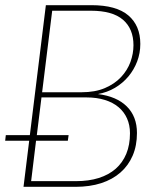

<svg xmlns="http://www.w3.org/2000/svg" viewBox="-20 -723 622 743"><path d="M95.5 -200 157.5 -703H333.5Q430 -703 476.5 -663.5Q523 -624 523 -553Q523 -517.5 510.8 -485.2Q498.5 -453 476.8 -427Q455 -401 425 -383.2Q395 -365.5 359 -359Q431.5 -350 470.8 -311Q510 -272 510 -208.5Q510 -159.5 493.5 -121Q477 -82.5 446.2 -55.5Q415.5 -28.5 371.5 -14.2Q327.5 0 272 0H71L93 -178.5H0L2.5 -200ZM140.5 -346 122.5 -200H245.5L242.5 -178.5H119.5L100.5 -22H274Q323.5 -22 362.2 -34.2Q401 -46.5 427.8 -70Q454.5 -93.5 468.8 -128Q483 -162.5 483 -207.5Q483 -239 471.5 -264.8Q460 -290.5 438.5 -308.5Q417 -326.5 385.8 -336.2Q354.5 -346 315 -346ZM143 -366H295.5Q348 -366 386 -382.2Q424 -398.5 448.5 -424.8Q473 -451 484.8 -483.2Q496.5 -515.5 496.5 -548Q496.5 -611.5 456 -646.5Q415.5 -681.5 331.5 -681.5H182Z"/></svg>

Font: Lato Thin
Style: Italic
Weight: 200
Italic angle: -7°
Designer: Lukasz Dziedzic
Foundry: tyPoland Lukasz Dziedzic
Version: Version 2.007; 2014-02-27